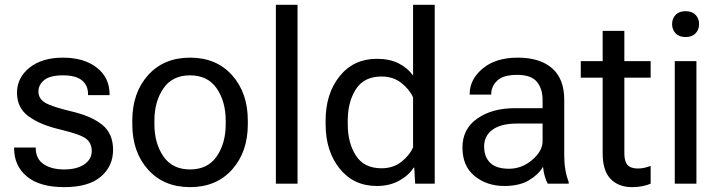

<svg xmlns="http://www.w3.org/2000/svg" viewBox="-20 -770 3017 805"><path d="M39.1 -151.4V-148.9Q39.1 -74.7 92.8 -30Q146.5 14.6 249 14.6Q351.6 14.6 402.8 -29.3Q454.1 -73.2 454.1 -141.6Q454.1 -210 408.9 -246.6Q363.8 -283.2 280.8 -302.7Q197.8 -322.3 169.4 -339.4Q141.1 -356.4 141.1 -385.7Q141.1 -415 165.8 -434.6Q190.4 -454.1 244.1 -454.1Q297.9 -454.1 323.5 -433.1Q349.1 -412.1 349.1 -375.5V-371.1H439.5V-373.5Q439.5 -444.8 385.7 -486.6Q332 -528.3 244.1 -528.3Q156.2 -528.3 103.8 -486.3Q51.3 -444.3 51.3 -380.9Q51.3 -317.4 100.1 -282Q148.9 -246.6 231.9 -227.1Q314.9 -207.5 339.8 -189.2Q364.7 -170.9 364.7 -136.7Q364.7 -102.5 333.7 -81.1Q302.7 -59.6 249 -59.6Q195.3 -59.6 162.6 -82Q129.9 -104.5 129.9 -148.9V-151.4Z M534.7 -249Q534.7 -132.8 600.6 -59.1Q666.5 14.6 776.9 14.6Q887.2 14.6 953.1 -59.1Q1019 -132.8 1019 -249V-264.6Q1019 -380.9 953.1 -454.6Q887.2 -528.3 776.9 -528.3Q666.5 -528.3 600.6 -454.6Q534.7 -380.9 534.7 -264.6ZM627.4 -264.6Q627.4 -344.2 665 -399.2Q702.6 -454.1 776.9 -454.1Q851.1 -454.1 888.7 -399.2Q926.3 -344.2 926.3 -264.6V-249Q926.3 -169.4 888.7 -114.5Q851.1 -59.6 776.9 -59.6Q702.6 -59.6 665 -114.5Q627.4 -169.4 627.4 -249Z M1136.7 0H1227.5V-750H1136.7Z M1345.2 -249Q1345.2 -136.7 1403.8 -63.5Q1462.4 9.8 1560.1 9.8Q1613.8 9.8 1654.1 -12.7Q1694.3 -35.2 1713.9 -66.9H1716.8L1720.7 0H1802.7V-750H1711.9V-453.1Q1689.5 -484.9 1651.6 -504.2Q1613.8 -523.4 1560.1 -523.4Q1462.4 -523.4 1403.8 -450.2Q1345.2 -377 1345.2 -264.6ZM1438 -249V-264.6Q1438 -342.8 1472.2 -396Q1506.3 -449.2 1579.6 -449.2Q1628.4 -449.2 1662.6 -422.4Q1696.8 -395.5 1711.9 -361.3V-152.3Q1696.8 -118.2 1662.6 -91.3Q1628.4 -64.5 1579.6 -64.5Q1506.3 -64.5 1472.2 -117.7Q1438 -170.9 1438 -249Z M1918.9 -151.4Q1918.9 -73.2 1970.2 -31.7Q2021.5 9.8 2094.7 9.8Q2158.2 9.8 2198.5 -14.6Q2238.8 -39.1 2256.8 -70.8Q2258.3 -51.3 2263.9 -31.7Q2269.5 -12.2 2276.4 0H2364.3V-7.8Q2355.5 -29.3 2350.6 -57.4Q2345.7 -85.4 2345.7 -117.2V-351.6Q2345.7 -439.5 2294.7 -483.9Q2243.7 -528.3 2150.9 -528.3Q2058.1 -528.3 2003.7 -482.7Q1949.2 -437 1949.2 -376V-373.5H2039.6V-376Q2039.6 -407.7 2064.7 -431.9Q2089.8 -456.1 2148.4 -456.1Q2207 -456.1 2231 -427Q2254.9 -397.9 2254.9 -351.6V-316.4H2138.7Q2043 -316.4 1981 -272.9Q1918.9 -229.5 1918.9 -151.4ZM2009.8 -156.2Q2009.8 -200.2 2044.9 -226.1Q2080.1 -252 2148.4 -252H2254.9V-178.2Q2254.9 -136.7 2211.4 -99.6Q2168 -62.5 2114.3 -62.5Q2060.5 -62.5 2035.2 -87.4Q2009.8 -112.3 2009.8 -156.2Z M2415 -444.3H2708V-513.7H2415ZM2506.8 -127Q2506.8 -53.7 2540.3 -19.5Q2573.7 14.6 2629.9 14.6Q2654.3 14.6 2674.8 10.3Q2695.3 5.9 2708 0V-74.2Q2694.3 -69.3 2681.2 -66.4Q2668 -63.5 2654.3 -63.5Q2625 -63.5 2611.3 -78.1Q2597.7 -92.8 2597.7 -127V-640.6H2506.8V-486.3V-471.7Z M2809.1 0H2899.9V-513.7H2809.1ZM2797.9 -668.9Q2797.9 -646 2812.5 -630.4Q2827.1 -614.7 2854.5 -614.7Q2881.8 -614.7 2896.5 -630.4Q2911.1 -646 2911.1 -668.9Q2911.1 -691.9 2896.5 -707.5Q2881.8 -723.1 2854.5 -723.1Q2827.1 -723.1 2812.5 -707.5Q2797.9 -691.9 2797.9 -668.9Z"/></svg>

Font: Roboto Flex
Style: Regular
Weight: 400
Designer: Berlow after Robertson
Foundry: Google
Version: Version 3.200;gftools[0.9.32]